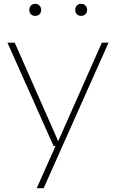

<svg xmlns="http://www.w3.org/2000/svg" viewBox="-20 -763 606 1003"><path d="M260 0 19 -540H57L284 -25.5L512 -540H547L208 220H172L270 0ZM404 -680Q390.5 -680 381.8 -688.5Q373 -697 373 -711Q373 -725.5 381.8 -734.2Q390.5 -743 404 -743Q417.5 -743 426.2 -734.2Q435 -725.5 435 -711Q435 -697 426.2 -688.5Q417.5 -680 404 -680ZM164 -680Q150.5 -680 141.8 -688.5Q133 -697 133 -711Q133 -725.5 141.8 -734.2Q150.5 -743 164 -743Q177.5 -743 186.2 -734.2Q195 -725.5 195 -711Q195 -697 186.2 -688.5Q177.5 -680 164 -680Z"/></svg>

Font: Encode Sans Expanded Thin
Style: Regular
Weight: 100
Width: 7
Designer: Multiple Designers
Foundry: Impallari Type
Version: Version 3.000; ttfautohint (v1.8.3) -l 8 -r 50 -G 200 -x 14 